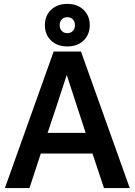

<svg xmlns="http://www.w3.org/2000/svg" viewBox="-20 -964 690 984"><path d="M454 -177H189L131 0H5L255 -700H395L645 0H513ZM224 -283H419L369 -436L322 -580L275 -436ZM325 -726Q273 -726 241.5 -756.5Q210 -787 210 -835Q210 -883 241.5 -913.5Q273 -944 325 -944Q377 -944 408.5 -913.5Q440 -883 440 -835Q440 -787 408.5 -756.5Q377 -726 325 -726ZM325 -794Q342 -794 353 -805Q364 -816 364 -835Q364 -854 353 -865Q342 -876 325 -876Q308 -876 297 -865Q286 -854 286 -835Q286 -816 297 -805Q308 -794 325 -794Z"/></svg>

Font: PT Root UI Web Bold
Style: Regular
Weight: 700
Designer: Vitaly Kuzmin
Foundry: ParaType Ltd.
Version: Version 1.000W